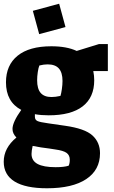

<svg xmlns="http://www.w3.org/2000/svg" viewBox="-20 -781 612 1029"><path d="M0 86Q0 12 68 -44Q47 -65 47 -90Q47 -126 94 -192Q12 -235 12 -340Q12 -432 74.5 -482.5Q137 -533 255 -533Q338 -533 391 -508L511 -545H558V-400H480Q485 -375 485 -351Q485 -259 423 -211Q361 -163 241 -163Q200 -163 167 -169V-155Q167 -139 180.5 -132.5Q194 -126 239 -120L329 -107Q435 -92 475.5 -55Q516 -18 516 40Q516 130 442 179Q368 228 232 228Q117 228 58.5 192Q0 156 0 86ZM304 -267Q308 -279 311.5 -303Q315 -327 315 -347Q315 -392 295.5 -414Q276 -436 235 -436Q215 -436 191 -430Q186 -418 182.5 -395Q179 -372 179 -351Q179 -305 198 -283Q217 -261 256 -261Q277 -261 304 -267ZM348 107Q354 95 354 75Q354 51 337 38.5Q320 26 276 20L244 15Q200 10 155 1Q149 28 149 44Q149 80 181 97.5Q213 115 278 115Q324 115 348 107ZM156 -723 297 -761 331 -636 190 -598Z"/></svg>

Font: Suez One
Style: Regular
Weight: 400
Designer: Michal Sahar
Foundry: Hagilda
Version: Version 1.001